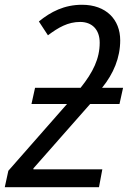

<svg xmlns="http://www.w3.org/2000/svg" viewBox="-46 -785 545 805"><path d="M-26 0H369L383 -75H94V-79L332 -349H455L470 -417H382C430 -476 458 -543 458 -616C458 -703 399 -765 298 -765C224 -765 167 -736 117 -695L155 -637C199 -670 239 -693 290 -693C340 -693 372 -661 372 -606C372 -539 344 -482 292 -417H101L86 -349H235L-11 -69Z"/></svg>

Font: Noto Sans SemiCondensed
Style: Italic
Weight: 400
Width: 4
Italic angle: -12°
Designer: Monotype Design Team
Foundry: Monotype Imaging Inc.
Version: Version 2.013